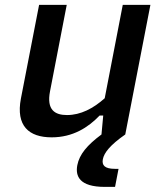

<svg xmlns="http://www.w3.org/2000/svg" viewBox="-20 -540 660 771"><path d="M137 -520.5 64 -144.5C43 -34.5 96 11.5 187.5 11.5C272.5 11.5 334 -28 380 -76H394.5L387.5 0C329.5 43 299 80 290.5 123C282 167 298.5 210.5 401 210.5H442L456 138H441.5C399.5 138 388.5 123 393 99.5C398 73.5 422 42.5 483 0L584 -520.5H473L400.5 -145.5C354.5 -104.5 304 -78 249 -78C201 -78 166 -98 181 -174L248 -520.5Z"/></svg>

Font: Monaspace Neon Medium
Style: Italic
Weight: 500
Italic angle: -11°
Designer: Riley Cran & the Lettermatic Team
Foundry: Lettermatic
Version: Version 1.200 (Monaspace Neon)